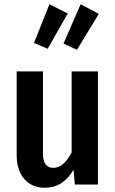

<svg xmlns="http://www.w3.org/2000/svg" viewBox="-20 -863 540 898"><path d="M211 -843 139 -662 203 -635 297 -800ZM357 -843 277 -659 340 -630 442 -798ZM438 -529H315V-150C293 -108 266 -78 229 -78C197 -78 181 -100 181 -145V-529H58V-137C58 -46 107 15 188 15C249 15 291 -14 324 -69L330 0H438Z"/></svg>

Font: Fira Sans Condensed Medium
Style: Regular
Weight: 500
Width: 3
Designer: Carrois Corporate & Edenspiekermann AG
Foundry: Carrois Corporate GbR & Edenspiekermann AG
Version: Version 4.202;PS 004.202;hotconv 1.0.88;makeotf.lib2.5.64775